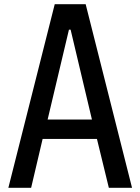

<svg xmlns="http://www.w3.org/2000/svg" viewBox="-20 -826 672 919"><path d="M20 73 242 -806H390L612 73H501L444 -161H184L129 73ZM208 -254H420L318 -684H310Z"/></svg>

Font: Farlight84_Sys_V01
Style: Regular
Weight: 400
Designer: Ryoko NISHIZUKA  (kana, bopomofo & ideographs); Paul D. Hunt (Latin, Greek & Cyrillic); Sandoll Communications , Soo-you
Foundry: Adobe
Version: Version 2.004;October 29, 2024;FontCreator 14.0.0.2814 64-bi